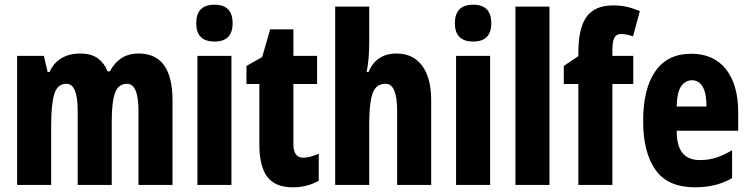

<svg xmlns="http://www.w3.org/2000/svg" viewBox="-20 -788 3195 818"><path d="M571 -560Q715 -560 715 -360V0H570V-315Q570 -431 521 -431Q484 -431 470 -392Q456 -353 456 -271V0H311V-316Q311 -431 263 -431Q225 -431 211.5 -388Q198 -345 198 -255V0H53V-550H167L183 -481H191Q207 -519 241 -539.5Q275 -560 321 -560Q370 -560 398 -538.5Q426 -517 438 -484H448Q467 -520 497 -540Q527 -560 571 -560Z M894 -768Q971 -768 971 -689Q971 -611 894 -611Q816 -611 816 -689Q816 -768 894 -768ZM966 -550V0H821V-550Z M1272 -116Q1286 -116 1302.5 -120.5Q1319 -125 1338 -133V-18Q1313 -4 1286 3Q1259 10 1227 10Q1152 10 1118.5 -35Q1085 -80 1085 -172V-430H1030V-507L1097 -545L1131 -663H1230V-550H1331V-430H1230V-175Q1230 -116 1272 -116Z M1553 -605Q1553 -573 1550.5 -542Q1548 -511 1542 -481H1550Q1583 -560 1669 -560Q1740 -560 1778.5 -508Q1817 -456 1817 -361V0H1672V-316Q1672 -431 1623 -431Q1581 -431 1567 -389Q1553 -347 1553 -258V0H1408V-760H1553Z M1996 -768Q2073 -768 2073 -689Q2073 -611 1996 -611Q1918 -611 1918 -689Q1918 -768 1996 -768ZM2068 -550V0H1923V-550Z M2321 0H2176V-760H2321Z M2678 -430H2589V0H2444V-430H2382V-507L2444 -549V-562Q2444 -669 2479.5 -717Q2515 -765 2592 -765Q2623 -765 2648 -759.5Q2673 -754 2706 -741L2677 -633Q2663 -638 2650.5 -640.5Q2638 -643 2625 -643Q2606 -643 2597.5 -627Q2589 -611 2589 -573V-550H2678Z M2925 -559Q3021 -559 3073 -493Q3125 -427 3125 -310V-231H2863Q2863 -167 2887.5 -136.5Q2912 -106 2962 -106Q2998 -106 3030 -116Q3062 -126 3099 -148V-29Q3064 -9 3025 0.5Q2986 10 2941 10Q2825 10 2772.5 -64.5Q2720 -139 2720 -272Q2720 -410 2772 -484.5Q2824 -559 2925 -559ZM2929 -446Q2900 -446 2882 -420.5Q2864 -395 2863 -334H2990Q2990 -390 2974 -418Q2958 -446 2929 -446Z"/></svg>

Font: Noto Sans Myanmar UI ExtraCondensed ExtraBold
Style: Regular
Weight: 800
Width: 2
Designer: Monotype Design Team
Foundry: Monotype Imaging Inc.
Version: Version 2.103; ttfautohint (v1.8.4.7-5d5b)